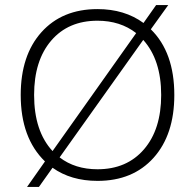

<svg xmlns="http://www.w3.org/2000/svg" viewBox="-20 -706 772 760"><path d="M577 -590Q670 -499 670 -330Q670 -173 588 -81.5Q506 10 366 10Q261 10 188 -42L134 34H87L158 -67Q62 -160 62 -330Q62 -487 144 -578.5Q226 -670 366 -670Q473 -670 548 -615L598 -686H646ZM115 -330Q115 -187 188 -108L519 -575Q456 -624 366 -624Q250 -624 182.5 -545Q115 -466 115 -330ZM366 -36Q482 -36 550 -115Q618 -194 618 -330Q618 -469 547 -548L216 -83Q277 -36 366 -36Z"/></svg>

Font: Elaine Sans Light
Style: Regular
Weight: 300
Designer: Wei Huang
Foundry: Wei Huang
Version: Version 2.001;December 24, 2019;FontCreator 12.0.0.2547 64-b